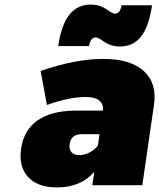

<svg xmlns="http://www.w3.org/2000/svg" viewBox="-20 -817 702 847"><path d="M73.2 -162.1Q85.4 -243.2 145 -285.4Q204.6 -327.6 309.1 -329.1H434.1Q437 -357.9 418 -373.5Q398.9 -389.2 357.9 -389.2Q286.6 -389.2 187 -354L159.2 -503.9Q312 -557.1 436 -557.1Q555.2 -557.1 614.3 -503.7Q673.3 -450.2 659.2 -354L607.9 0H387.2L396 -59.1Q336.4 9.8 231.9 9.8Q145.5 9.8 103.5 -36.6Q61.5 -83 73.2 -162.1ZM236.8 -613.8Q250.5 -707 285.9 -752Q321.3 -796.9 380.9 -796.9Q401.9 -796.9 420.2 -790.5Q438.5 -784.2 448.7 -776.9Q459 -769.5 469.2 -763.2Q479.5 -756.8 486.8 -756.8Q510.3 -756.8 516.1 -793.9H650.9Q637.2 -700.7 602.5 -656.2Q567.9 -611.8 508.8 -611.8Q487.3 -611.8 469 -618.2Q450.7 -624.5 440.7 -631.8Q430.7 -639.2 419.9 -645.5Q409.2 -651.9 401.9 -651.9Q378.9 -651.9 373 -613.8ZM287.1 -181.2Q284.2 -158.7 295.2 -145.8Q306.2 -132.8 330.1 -132.8Q352.1 -132.8 374 -143.8Q396 -154.8 412.1 -174.8L418.9 -225.1H340.8Q293 -225.1 287.1 -181.2Z"/></svg>

Font: Trueno Black
Style: Italic
Weight: 900
Designer: Julieta Ulanovsky
Foundry: Julieta Ulanovsky
Version: Version 3.001b | FøM Fix